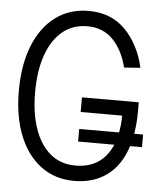

<svg xmlns="http://www.w3.org/2000/svg" viewBox="-53 -772 706 835"><g transform="rotate(5 300.0 -355.0)"><path d="M301 16Q218 16 156.5 -29.5Q95 -75 61.5 -158Q28 -241 28 -354Q28 -468 61.5 -551.5Q95 -635 156.5 -680.5Q218 -726 301 -726Q399 -726 461 -663Q523 -600 546 -499L475 -494Q457 -568 413.5 -613.5Q370 -659 301 -659Q237 -659 192 -621.5Q147 -584 123 -515.5Q99 -447 99 -354Q99 -262 123 -193.5Q147 -125 192 -88Q237 -51 301 -51Q417 -51 462 -156H304V-211H478Q485 -245 485 -285H304V-349H552V-309Q552 -256 544 -211H583V-156H531Q504 -71 445 -27.5Q386 16 301 16Z"/></g></svg>

Font: Geist Mono Light
Style: Regular
Weight: 300
Monospace: yes
Designer: Basement.studio, Andrés Briganti, Mateo Zaragoza
Foundry: Basement.studio, Vercel, Andrés Briganti, Guido Ferreyra, Mateo Zaragoza
Version: Version 1.500; ttfautohint (v1.8.4.7-5d5b)